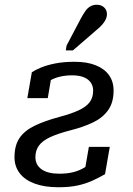

<svg xmlns="http://www.w3.org/2000/svg" viewBox="-20 -778 560 808"><path d="M129 -117Q129 -145 144 -165.5Q159 -186 191.5 -201Q224 -216 278 -230Q333 -244 373 -263.5Q413 -283 435.5 -315Q458 -347 458 -397Q458 -435 438.5 -462Q419 -489 382.5 -503.5Q346 -518 294 -518Q248 -518 212.5 -511Q177 -504 152 -493.5Q127 -483 114 -474L95 -365H181L197 -459Q183 -460 173.5 -453.5Q164 -447 159.5 -436Q155 -425 156 -410Q170 -427 189.5 -438.5Q209 -450 233 -455.5Q257 -461 283 -461Q313 -461 332.5 -453Q352 -445 362 -430.5Q372 -416 372 -397Q372 -367 357 -347.5Q342 -328 310.5 -313.5Q279 -299 230 -286Q167 -269 125 -248.5Q83 -228 62 -197Q41 -166 41 -116Q41 -78 62.5 -49.5Q84 -21 125.5 -5.5Q167 10 226 10Q273 10 307 2.5Q341 -5 368.5 -17.5Q396 -30 422 -45L442 -160H354L332 -33Q354 -45 364 -57Q374 -69 376.5 -81.5Q379 -94 377 -107Q357 -86 335.5 -73Q314 -60 288.5 -53.5Q263 -47 230 -47Q181 -47 155 -65.5Q129 -84 129 -117ZM318 -696Q330 -719 340 -732.5Q350 -746 361.5 -752Q373 -758 387 -758Q406 -758 418 -747Q430 -736 430 -719Q430 -707 425 -696.5Q420 -686 411.5 -676Q403 -666 390 -655L287 -566H257L260 -586Z"/></svg>

Font: Roboto Serif 20pt
Style: Italic
Weight: 400
Italic angle: -10°
Designer: Greg Gazdowicz
Foundry: Commercial Type
Version: Version 1.008